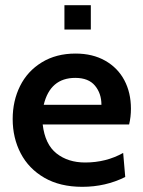

<svg xmlns="http://www.w3.org/2000/svg" viewBox="-20 -712 554 742"><path d="M29 -252Q29 -322 57.5 -379.5Q86 -437 141.5 -471Q197 -505 272 -505Q338 -505 386.5 -477.5Q435 -450 460.5 -402Q486 -354 486 -292Q486 -260 479 -231H145Q154 -154 198.5 -119Q243 -84 309 -84Q390 -84 456 -121L464 -28Q388 10 298 10Q212 10 151.5 -25Q91 -60 60 -119.5Q29 -179 29 -252ZM372 -307Q372 -351 347 -381Q322 -411 271 -411Q174 -411 149 -307ZM229 -692H331V-598H229Z"/></svg>

Font: Cabin SemiBold
Style: Regular
Weight: 600
Designer: Pablo Impallari
Foundry: Pablo Impallari. http://www.impallari.com Igino Marini. http://www.ikern.com
Version: Version 2.001